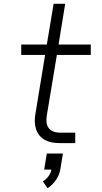

<svg xmlns="http://www.w3.org/2000/svg" viewBox="-20 -755 540 1013"><path d="M296 0Q275 0 255 -3.5Q235 -7 218 -16Q201 -25 188.5 -40Q176 -55 170 -74Q164 -93 163.5 -113.5Q163 -134 167 -155L218 -465H92V-520H227L263 -735H324L289 -520H459V-465H280L227 -146Q224 -128 225.5 -110.5Q227 -93 236.5 -80Q246 -67 262 -61Q278 -55 296 -55H377V0ZM231 238 206 202Q223 192 235.5 175.5Q248 159 251 140H213L227 55H312L298 140Q293 169 275 195Q257 221 231 238Z"/></svg>

Font: Iosevka SS04 Light
Style: Italic
Weight: 300
Italic angle: -9°
Monospace: yes
Designer: Belleve Invis
Foundry: Belleve Invis
Version: Version 19.0.0; ttfautohint (v1.8.4)